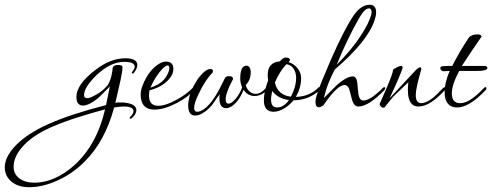

<svg xmlns="http://www.w3.org/2000/svg" viewBox="-317 -450 2061 804"><path d="M-195 334Q-241 334 -269 310.5Q-297 287 -297 250Q-297 208 -253 161Q-205 110 -113 69Q-21 28 127 -10L143 -88L128 -73Q112 -57 101.5 -46.5Q91 -36 83 -31Q52 -8 31 -8Q3 -8 3 -44Q3 -96 81 -156Q145 -206 208 -206Q258 -206 258 -177Q258 -164 244 -145Q241 -142 239 -142Q235 -142 235 -146Q235 -148 237 -150Q247 -161 247 -171Q247 -191 203 -191Q146 -191 88 -136Q35 -85 35 -52Q35 -39 48 -39Q58 -39 71 -46Q107 -62 132 -91Q142 -104 149 -130Q154 -151 155 -166Q158 -178 178 -178Q196 -178 196 -169Q196 -153 188 -115.5Q180 -78 166 -19Q173 -21 179 -21Q185 -21 191 -21Q195 -21 199 -21Q203 -21 207 -20Q254 -14 254 11Q254 28 235 44Q234 47 230 47Q226 47 226 44Q226 40 229 39Q242 26 242 16Q242 -4 201 -4Q194 -4 184 -3Q174 -2 161 0Q123 141 39 225Q-8 273 -68 302Q-135 334 -195 334ZM-173 315Q-90 315 -8 244Q88 158 123 8Q89 17 63.5 24.5Q38 32 20 38Q-17 49 -49 61Q-81 73 -108 85Q-185 120 -225 167Q-260 208 -260 248Q-260 279 -236 297Q-212 315 -173 315Z M330 9Q272 9 272 -55Q272 -77 288 -110.5Q304 -144 327 -166Q355 -192 378 -192Q409 -192 409 -161Q409 -141 393 -121Q363 -85 309 -72Q308 -65 307.5 -59.5Q307 -54 307 -49Q307 -7 346 -7Q377 -7 424 -33Q444 -44 460 -56Q476 -68 487 -79Q499 -93 499 -81Q499 -76 495 -72Q484 -59 466.5 -45.5Q449 -32 424 -19Q371 9 330 9ZM313 -83Q362 -99 380 -131Q392 -151 392 -165Q392 -176 385 -176Q377 -176 363 -161.5Q349 -147 335.5 -126Q322 -105 313 -83Z M501 34Q471 34 471 -8Q471 -16 472.5 -25.5Q474 -35 476 -45Q484 -75 503 -106Q511 -120 520 -130.5Q529 -141 538 -149Q552 -161 563 -161Q575 -161 575 -152Q575 -150 573 -146Q559 -132 544 -109.5Q529 -87 514 -55Q496 -18 496 2Q496 18 509 18Q535 18 570 -26Q587 -49 600.5 -74.5Q614 -100 626 -125Q631 -131 643 -131Q659 -131 659 -119Q643 -90 635 -66Q628 -48 628 -34Q628 -16 640 -16Q652 -16 669 -35.5Q686 -55 697 -84Q689 -102 689 -121Q689 -175 715 -175Q723 -175 728 -167.5Q733 -160 733 -148Q733 -115 712 -94Q716 -78 727.5 -67.5Q739 -57 754 -57Q775 -57 795 -80Q803 -88 805 -83Q808 -78 802 -73Q777 -48 749 -48Q720 -48 703 -74Q689 -38 668.5 -17.5Q648 3 630 3Q602 3 602 -38Q602 -42 602 -46.5Q602 -51 603 -55Q602 -54 595.5 -45.5Q589 -37 578 -20Q562 3 540 18.5Q518 34 501 34Z M829 18Q788 18 788 -30Q788 -66 806 -114Q805 -119 804.5 -124.5Q804 -130 804 -136Q804 -189 855 -193Q868 -209 879 -209Q897 -209 897 -199Q897 -196 894 -193L891 -190Q914 -183 929 -164Q944 -145 944 -123Q944 -84 923 -46L921 -44Q980 -46 1016 -83Q1019 -86 1023 -86Q1026 -86 1026 -81Q1026 -76 1020 -71Q973 -30 912 -30Q895 -9 872 4.5Q849 18 829 18ZM901 -45Q923 -86 923 -124Q923 -147 912 -163Q901 -179 882 -181Q852 -148 834 -104Q846 -52 901 -45ZM843 0Q871 0 893 -31Q847 -37 823 -69Q821 -59 819.5 -50Q818 -41 818 -34Q818 0 843 0Z M1018 -1Q1004 -1 1004 -24Q1004 -34 1007 -44Q1015 -72 1031 -111Q1047 -150 1069 -201Q1097 -265 1120.5 -310.5Q1144 -356 1163 -384Q1194 -430 1231 -430Q1258 -430 1258 -398Q1258 -384 1252 -367Q1224 -278 1085 -159Q1071 -133 1059 -103Q1047 -73 1039 -39L1051 -51Q1059 -59 1069.5 -70Q1080 -81 1096 -96Q1136 -130 1160 -130Q1176 -130 1179 -104L1184 -55Q1189 -29 1204 -29Q1222 -29 1248 -48Q1258 -56 1267 -63.5Q1276 -71 1283 -79Q1288 -85 1293 -85Q1296 -85 1296 -81Q1296 -78 1293 -73Q1226 -4 1184 -4Q1165 -4 1157 -33L1145 -78Q1138 -94 1126 -94Q1116 -94 1100 -83Q1081 -68 1058 -38Q1053 -31 1047.5 -23.5Q1042 -16 1037 -9Q1026 -1 1018 -1ZM1093 -179Q1113 -199 1132.5 -221Q1152 -243 1171 -268Q1215 -328 1231 -369Q1239 -390 1239 -399Q1239 -415 1228 -415Q1211 -415 1189 -378Q1162 -331 1138 -281Q1114 -231 1093 -179Z M1289 1Q1282 1 1277 -5Q1272 -11 1273 -15L1303 -84Q1329 -145 1329 -158Q1332 -162 1349 -170Q1353 -172 1356 -173Q1359 -174 1362 -174Q1369 -174 1369 -165Q1362 -145 1348.5 -113.5Q1335 -82 1314 -38L1421 -153Q1435 -168 1442 -168Q1447 -168 1447 -162Q1447 -160 1446.5 -157.5Q1446 -155 1445 -152Q1424 -79 1424 -52Q1424 -18 1447 -18Q1468 -18 1497 -41Q1502 -45 1512.5 -55Q1523 -65 1538 -81Q1542 -85 1546 -85Q1549 -85 1549 -81Q1550 -79 1547 -74Q1484 -4 1435 -4Q1391 -4 1391 -73Q1391 -81 1391.5 -89Q1392 -97 1393 -106L1346 -61Q1338 -54 1330.5 -46Q1323 -38 1317 -30L1297 -5Q1294 1 1289 1Z M1596 0Q1556 -1 1547 -41Q1546 -48 1545.5 -54Q1545 -60 1545 -66Q1545 -104 1566 -153Q1553 -152 1547 -152Q1541 -152 1543 -151Q1527 -153 1527 -164V-166Q1527 -173 1541 -173L1559 -174H1577Q1581 -182 1589 -197.5Q1597 -213 1610 -235Q1617 -247 1626.5 -262Q1636 -277 1647 -294Q1661 -306 1681 -306Q1699 -306 1699 -297Q1699 -295 1697 -293Q1684 -275 1664 -245Q1644 -215 1617 -174H1715Q1724 -171 1724 -166Q1724 -157 1702 -154Q1698 -153 1674 -153Q1650 -153 1606 -153Q1575 -95 1575 -59Q1575 -18 1610 -18Q1627 -18 1647 -29Q1661 -37 1676 -49.5Q1691 -62 1707 -79Q1712 -85 1716 -85Q1720 -85 1720 -81Q1720 -76 1717 -73Q1647 1 1596 0Z"/></svg>

Font: Passions Conflict
Style: Regular
Weight: 400
Designer: Robert E. Leuschke
Foundry: Robert E. Leuschke
Version: Version 1.010; ttfautohint (v1.8.3)